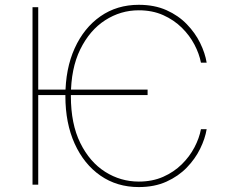

<svg xmlns="http://www.w3.org/2000/svg" viewBox="-20 -757 929 787"><path d="M585 -389.6V-367.2H121.1V-389.6ZM827.1 -500H803.7Q796.9 -536.1 777.1 -574Q757.3 -611.8 725.1 -643.6Q692.9 -675.3 648.7 -695.1Q604.5 -714.8 548.8 -714.8Q474.6 -714.8 411.1 -674.1Q347.7 -633.3 309.1 -554.9Q270.5 -476.6 270.5 -363.3Q270.5 -249 309.1 -170.9Q347.7 -92.8 411.1 -52.7Q474.6 -12.7 548.8 -12.7Q604.5 -12.7 648.7 -32.2Q692.9 -51.8 725.1 -83.5Q757.3 -115.2 777.1 -153.1Q796.9 -190.9 803.7 -227.5H827.1Q820.8 -189 800.5 -147.5Q780.3 -106 745.8 -70.3Q711.4 -34.7 662.4 -12.5Q613.3 9.8 548.8 9.8Q459.5 9.8 391.8 -37.1Q324.2 -84 286.1 -168Q248 -252 248 -363.3Q248 -475.1 286.1 -559.1Q324.2 -643.1 391.8 -690.2Q459.5 -737.3 548.8 -737.3Q613.3 -737.3 662.4 -715.3Q711.4 -693.4 745.8 -657.7Q780.3 -622.1 800.5 -580.6Q820.8 -539.1 827.1 -500ZM136.7 -727.5V0H113.3V-727.5Z"/></svg>

Font: Inter Tight Thin
Style: Regular
Weight: 250
Designer: Rasmus Andersson
Foundry: rsms
Version: Version 3.004